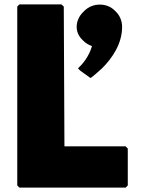

<svg xmlns="http://www.w3.org/2000/svg" viewBox="-20 -852 663 879"><path d="M368 -804 361 -797C343 -780 331 -755 331 -729C331 -706 341 -685 357 -670L364 -663C374 -653 386 -647 401 -641C388 -593 355 -556 344 -546L337 -539L348 -528L394 -495L398 -497C412 -508 425 -519 439 -532L447 -539C496 -588 539 -653 539 -729C539 -755 529 -780 512 -797L505 -804C488 -821 464 -831 437 -831C410 -831 386 -821 368 -804ZM261 -832H69L59 -822V-3L69 7H555L565 -3V-172L555 -182H275L272 -822Z"/></svg>

Font: Hussar Woodtype
Style: Ultra
Weight: 900
Foundry: Cannot Into Space Fonts
Version: Version 1.07